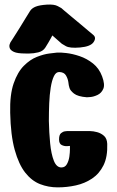

<svg xmlns="http://www.w3.org/2000/svg" viewBox="-20 -809 506 829"><path d="M90 -578Q55 -578 40 -585Q25 -592 22 -601.5Q19 -611 22 -618.5Q25 -626 25 -626Q25 -626 37 -644.5Q49 -663 64.5 -688Q80 -713 93 -734.5Q106 -756 110 -762Q118 -774 134.5 -780.5Q151 -787 182 -789Q214 -791 229.5 -782.5Q245 -774 245 -774Q245 -774 257 -763.5Q269 -753 288 -737.5Q307 -722 326.5 -705.5Q346 -689 361.5 -676Q377 -663 383 -658Q397 -646 384 -627Q371 -608 326 -604Q281 -600 264 -610Q247 -620 247 -620L206 -656Q206 -656 198.5 -642Q191 -628 176 -604Q166 -588 145.5 -583Q125 -578 107.5 -578Q90 -578 90 -578ZM355 -389Q316 -392 299.5 -405Q283 -418 280 -429.5Q277 -441 277 -441Q277 -441 275 -455Q273 -469 265 -483Q257 -497 237 -498Q222 -499 213 -480.5Q204 -462 199 -431Q194 -400 192.5 -362.5Q191 -325 191 -287Q192 -237 196.5 -190.5Q201 -144 212.5 -115Q224 -86 245 -86Q261 -86 269 -100.5Q277 -115 279.5 -133Q282 -151 282 -165Q282 -179 282 -179Q282 -179 270.5 -178Q259 -177 247 -182.5Q235 -188 235 -207Q235 -227 243.5 -234Q252 -241 260.5 -242Q269 -243 269 -243H356Q356 -243 369 -243Q382 -243 399 -238.5Q416 -234 429 -222.5Q442 -211 443 -188Q445 -132 427 -95.5Q409 -59 377.5 -38Q346 -17 307.5 -8.5Q269 0 229 0Q189 0 153 -14Q117 -28 89 -63.5Q61 -99 43.5 -162Q26 -225 24 -322Q22 -400 39 -449Q56 -498 83 -525Q110 -552 139.5 -563.5Q169 -575 193 -578Q217 -581 227 -582Q239 -583 266 -580Q293 -577 324 -566.5Q355 -556 381.5 -535Q408 -514 421 -479Q434 -444 426 -425.5Q418 -407 401 -399Q384 -391 369.5 -390Q355 -389 355 -389Z"/></svg>

Font: Nerko One
Style: Regular
Weight: 400
Designer: Nermin Kahrimanovic
Foundry: Nermin Kahrimanovic
Version: Version 1.101